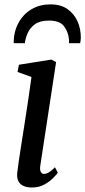

<svg xmlns="http://www.w3.org/2000/svg" viewBox="-20 -824 380 854"><path d="M122 10Q100.5 10 85 3.2Q69.5 -3.5 62 -17.8Q54.5 -32 56.5 -54Q58.5 -73 63.5 -107Q68.5 -141 75.5 -185.8Q82.5 -230.5 90.5 -281Q98.5 -331.5 106 -383Q113.5 -434.5 120 -481.5L58 -504L64 -536L208 -559L229.5 -548L159 -85.5Q156.5 -67.5 161.8 -59Q167 -50.5 175 -50.5Q185.5 -50.5 196.8 -57Q208 -63.5 224.5 -80L237 -56Q231.5 -47.5 216 -31.8Q200.5 -16 176.8 -3Q153 10 122 10ZM41 -632Q41 -636.5 41 -640.5Q41 -644.5 41.5 -648.5Q43 -677 54 -704.8Q65 -732.5 85.5 -755Q106 -777.5 135.8 -791Q165.5 -804.5 205 -804.5Q250.5 -804.5 280.2 -783.5Q310 -762.5 324.8 -729Q339.5 -695.5 339.5 -657.5Q339.5 -651.5 338.5 -644.2Q337.5 -637 336.5 -632H286.5Q287 -636.5 287.2 -640.8Q287.5 -645 286.5 -651Q283 -683.5 264.2 -708Q245.5 -732.5 197.5 -732.5Q158.5 -732.5 136 -716.5Q113.5 -700.5 103.2 -677Q93 -653.5 90.5 -632Z"/></svg>

Font: Merriweather 36pt
Style: Italic
Weight: 400
Italic angle: -7.8°
Version: Version 2.101